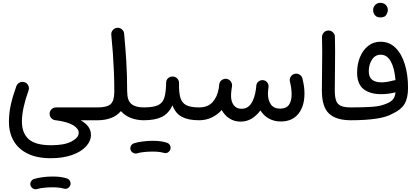

<svg xmlns="http://www.w3.org/2000/svg" viewBox="-20 -836 2982 1373"><path d="M43.9 35.6Q43.9 -28.3 57.9 -89.6Q71.8 -150.9 97.2 -220.7Q104 -238.3 121.3 -246.3Q138.7 -254.4 156.2 -248Q174.3 -241.7 182.4 -224.1Q190.4 -206.5 184.1 -189Q161.6 -127 149.2 -70.6Q136.7 -14.2 136.7 33.2Q136.7 115.7 185.1 159.2Q233.4 202.6 346.2 202.6Q440.9 202.6 491.9 175.5Q543 148.4 543 113.8Q543 83.5 502 58.8Q460.9 34.2 375 23.4Q358.9 21.5 347.4 9.5Q335.9 -2.4 335 -18.6Q333 -38.6 346.9 -53.2Q360.8 -67.9 380.9 -67.9H678.7Q697.8 -67.9 711.2 -54.4Q724.6 -41 724.6 -22Q724.6 -2.9 711.2 10.5Q697.8 23.9 678.7 23.9H556.6Q630.4 65.4 630.4 127.4Q630.4 173.3 594.7 211.7Q559.1 250 494.4 272.7Q429.7 295.4 343.3 295.4Q244.6 295.4 178 262.7Q111.3 230 77.6 171.4Q43.9 112.8 43.9 35.6ZM198.2 490.2Q193.8 476.1 201.2 462.4Q208.5 448.7 223.6 443.8Q250 435.5 285.9 430.9Q321.8 426.3 356.9 426.3Q424.3 426.3 464.4 442.4Q479 450.2 483.4 466.6Q487.8 482.9 478.5 496.6Q462.9 520 436.5 512.7Q404.3 503.4 356.9 503.4Q323.7 503.4 293.9 506.6Q264.2 509.8 244.6 516.1Q230 520 216.3 512.2Q202.6 504.4 198.2 490.2Z M632.8 -22Q632.8 -41 646.2 -54.4Q659.7 -67.9 678.7 -67.9Q745.1 -67.9 771.2 -91.6Q797.4 -115.2 797.4 -180.2Q797.4 -255.4 794.7 -321.5Q792 -387.7 787.4 -452.4Q782.7 -517.1 775.9 -586.9Q773.9 -606 786.4 -620.6Q798.8 -635.3 817.4 -637.2Q835.9 -639.2 850.8 -627Q865.7 -614.7 867.7 -595.7Q877.4 -491.2 883.3 -395.3Q889.2 -299.3 889.2 -186.5Q889.6 -183.6 889.6 -180.2Q889.6 -117.7 919.2 -92.8Q948.7 -67.9 1007.3 -67.9H1007.8Q1026.9 -67.9 1040.3 -54.4Q1053.7 -41 1053.7 -22Q1053.7 -2.9 1040.3 10.5Q1026.9 23.9 1007.8 23.9H1007.3Q958.5 23.9 916 7.6Q873.5 -8.8 844.7 -41.5Q816.9 -8.8 774.4 7.6Q731.9 23.9 678.7 23.9Q659.7 23.9 646.2 10.5Q632.8 -2.9 632.8 -22Z M961.4 -22Q961.4 -41 975.1 -54.4Q988.8 -67.9 1007.8 -67.9Q1077.1 -67.9 1110.8 -84.2Q1144.5 -100.6 1155.8 -139.4Q1167 -178.2 1168 -245.1Q1168.9 -266.1 1183.3 -278.1Q1197.8 -290 1217.3 -288.6Q1236.3 -287.6 1248.8 -273.2Q1261.2 -258.8 1260.3 -240.2Q1258.8 -176.8 1269.3 -138.9Q1279.8 -101.1 1311.3 -84.5Q1342.8 -67.9 1403.3 -67.9H1403.8Q1422.9 -67.9 1436.3 -54.4Q1449.7 -41 1449.7 -22Q1449.7 -2.9 1436.3 10.5Q1422.9 23.9 1403.8 23.9H1403.3Q1327.1 23.9 1281 -0.2Q1234.9 -24.4 1213.4 -83Q1185.1 -22.9 1136.5 0.5Q1087.9 23.9 1007.8 23.9Q988.8 23.9 975.1 10.5Q961.4 -2.9 961.4 -22ZM913.6 234.9Q909.2 220.7 916.5 207Q923.8 193.4 939 188.5Q965.3 180.2 1001.2 175.5Q1037.1 170.9 1072.3 170.9Q1139.6 170.9 1179.7 187Q1194.3 194.8 1198.7 211.2Q1203.1 227.5 1193.8 241.2Q1178.2 264.6 1151.9 257.3Q1119.6 248 1072.3 248Q1039.1 248 1009.3 251.2Q979.5 254.4 960 260.7Q945.3 264.6 931.6 256.8Q918 249 913.6 234.9Z M1357.9 -22Q1357.9 -41 1371.3 -54.4Q1384.8 -67.9 1403.8 -67.9Q1464.4 -67.9 1498.8 -104.2Q1533.2 -140.6 1543.9 -202.1Q1544.9 -213.4 1547.4 -229V-230.5Q1547.9 -234.4 1548.8 -238.3Q1552.2 -252.4 1563.5 -261.7Q1574.7 -271 1588.4 -272.5Q1592.8 -272.9 1597.2 -272.5Q1604.5 -272 1610.8 -269Q1625 -263.2 1633.1 -249.5Q1641.1 -235.8 1639.2 -219.7L1638.7 -215.8Q1637.2 -204.6 1635.3 -193.4Q1633.3 -178.7 1632.8 -169.2Q1632.3 -159.7 1632.3 -149.9Q1632.3 -108.9 1651.9 -83.5Q1671.4 -58.1 1707 -58.1Q1751 -58.1 1775.9 -95Q1800.8 -131.8 1810.1 -197.3Q1811 -209.5 1813 -225.6Q1815.4 -243.7 1830.3 -254.4Q1845.2 -265.1 1862.8 -262.7Q1885.3 -259.3 1895.5 -239.7Q1901.9 -228 1900.4 -214.8Q1898.9 -201.2 1897 -187.5Q1896 -176.8 1896 -167.5Q1896 -119.1 1917.2 -89.1Q1938.5 -59.1 1982.9 -59.1Q2026.4 -59.1 2045.9 -85.9Q2065.4 -112.8 2065.4 -160.6Q2065.4 -203.6 2053.2 -252.9Q2048.8 -271.5 2059.1 -287.6Q2069.3 -303.7 2087.4 -308.1Q2106 -312.5 2122.3 -302.5Q2138.7 -292.5 2143.1 -273.4Q2151.4 -237.8 2154.3 -214.8Q2157.2 -191.9 2157.2 -166Q2157.2 -76.2 2113.3 -21.7Q2069.3 32.7 1988.8 32.7Q1939.9 32.7 1902.6 11.7Q1865.2 -9.3 1842.3 -46.4Q1815.9 -9.8 1780 12Q1744.1 33.7 1700.2 33.7Q1655.3 33.7 1620.6 11Q1585.9 -11.7 1565.4 -49.3Q1535.2 -15.6 1494.1 4.2Q1453.1 23.9 1403.8 23.9Q1384.8 23.9 1371.3 10.5Q1357.9 -2.9 1357.9 -22Z M2281.7 -188.5Q2281.7 -280.8 2283.4 -373.8Q2285.2 -466.8 2282.7 -569.8Q2282.2 -588.9 2295.2 -603Q2308.1 -617.2 2327.1 -617.7Q2345.7 -618.7 2360.1 -605.5Q2374.5 -592.3 2375 -573.2Q2377.4 -471.7 2375.7 -377.4Q2374 -283.2 2374 -189.9Q2374 -144 2383.3 -117.2Q2392.6 -90.3 2417.7 -79.1Q2442.9 -67.9 2490.2 -67.9H2490.7Q2509.8 -67.9 2523.2 -54.4Q2536.6 -41 2536.6 -22Q2536.6 -2.9 2523.2 10.5Q2509.8 23.9 2490.7 23.9H2490.2Q2382.8 23.9 2332.3 -24.2Q2281.7 -72.3 2281.7 -188.5Z M2444.8 -22Q2444.8 -41 2458.3 -54.4Q2471.7 -67.9 2490.7 -67.9Q2579.1 -67.9 2638.2 -72Q2697.3 -76.2 2730 -89.8Q2767.1 -102.1 2785.6 -120.4Q2804.2 -138.7 2808.6 -175.8Q2755.9 -162.6 2707 -162.6Q2625 -162.6 2579.3 -199.2Q2533.7 -235.8 2533.7 -315.9Q2533.7 -377.4 2554.4 -427.7Q2575.2 -478 2612.8 -507.8Q2650.4 -537.6 2700.7 -537.6Q2764.6 -537.6 2808.6 -493.9Q2852.5 -450.2 2875.2 -375.7Q2897.9 -301.3 2897.9 -208Q2897.9 -134.3 2872.6 -92.5Q2847.2 -50.8 2790.5 -24.9Q2744.6 2 2668.2 12.9Q2591.8 23.9 2490.7 23.9Q2471.7 23.9 2458.3 10.5Q2444.8 -2.9 2444.8 -22ZM2617.2 -326.2Q2617.2 -284.2 2641.1 -265.6Q2665 -247.1 2707.5 -247.1Q2729 -247.1 2752.2 -251.2Q2775.4 -255.4 2795.4 -261.2Q2801.8 -262.7 2808.1 -262.7Q2801.8 -346.7 2775.1 -395.8Q2748.5 -444.8 2702.6 -444.8Q2662.6 -444.8 2639.9 -409.4Q2617.2 -374 2617.2 -326.2ZM2648.4 -765.6Q2648.4 -785.2 2662.8 -800.5Q2677.2 -815.9 2700.2 -815.9Q2716.3 -815.9 2727.5 -809.3Q2738.8 -802.7 2745.1 -792.5Q2753.4 -780.3 2753.4 -765.1Q2753.4 -749 2742.7 -730.2Q2731.9 -711.4 2700.2 -711.4Q2679.2 -711.4 2668 -720.7Q2656.7 -730 2652.3 -742.2Q2648.4 -752.4 2648.4 -765.6Z"/></svg>

Font: Mikhak-DS2-FD Medium
Style: Regular
Weight: 500
Designer: Amin Abedi
Version: Version 3.4